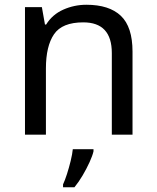

<svg xmlns="http://www.w3.org/2000/svg" viewBox="-20 -566 658 807"><path d="M343 -546Q439 -546 488 -499.5Q537 -453 537 -349V0H450V-343Q450 -472 330 -472Q241 -472 207 -422Q173 -372 173 -278V0H85V-536H156L169 -463H174Q200 -505 246 -525.5Q292 -546 343 -546ZM373 70Q369 88 356.5 115.5Q344 143 327.5 171Q311 199 293 221H245V209Q253 192 261.5 165.5Q270 139 277 110.5Q284 82 286 61H373Z"/></svg>

Font: Noto Sans Historical
Style: Regular
Weight: 400
Designer: Monotype Design Team
Foundry: Monotype Imaging Inc.
Version: Version 2.013; ttfautohint (v1.8.4.7-5d5b)